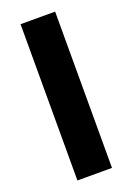

<svg xmlns="http://www.w3.org/2000/svg" viewBox="-131 -711 526 762"><g transform="rotate(-20 132.5 -330.0)"><path d="M59 0V-660H205V0Z"/></g></svg>

Font: Bricolage Grotesque 28pt
Style: Bold
Weight: 700
Designer: Mathieu Triay
Foundry: Atelier Triay
Version: Version 1.000;gftools[0.9.30]